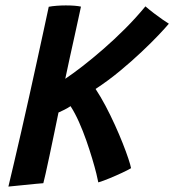

<svg xmlns="http://www.w3.org/2000/svg" viewBox="-20 -673 644 709"><path d="M11 16Q20 -20.5 32.2 -73.5Q44.5 -126.5 59 -189.2Q73.5 -252 88 -317.8Q102.5 -383.5 116.2 -445.8Q130 -508 141.2 -560.5Q152.5 -613 160 -648Q173 -650.5 190.5 -651.8Q208 -653 223 -653Q241 -653 256 -651.8Q271 -650.5 279 -648.5Q276.5 -636.5 270.2 -607.8Q264 -579 255.5 -540.5Q247 -502 237.8 -460.5Q228.5 -419 221 -382Q248.5 -400.5 284.8 -428.5Q321 -456.5 361.5 -491.8Q402 -527 442 -567Q482 -607 517 -649.5Q532 -636.5 549.2 -623.5Q566.5 -610.5 581.2 -600.2Q596 -590 603.5 -585.5Q592 -571.5 566 -544Q540 -516.5 503.2 -481.8Q466.5 -447 423 -411Q379.5 -375 333 -344.5Q351.5 -316.5 369.8 -282Q388 -247.5 404.2 -211.8Q420.5 -176 433.2 -143.8Q446 -111.5 454 -87.2Q462 -63 464 -52Q452.5 -45 430.5 -34.8Q408.5 -24.5 385 -14.8Q361.5 -5 343 0.5Q341.5 -8.5 335.8 -32Q330 -55.5 320.5 -87.2Q311 -119 298.8 -154Q286.5 -189 271.8 -222.2Q257 -255.5 240.5 -281Q231 -274.5 217.8 -267.8Q204.5 -261 196 -257.5Q189 -222.5 180 -180Q171 -137.5 162.8 -98Q154.5 -58.5 148.2 -30.8Q142 -3 140 3.5Q132 4 111 6Q90 8 63.2 10.8Q36.5 13.5 11 16Z"/></svg>

Font: Grandstander Thin Medium
Style: Italic
Weight: 500
Italic angle: -15°
Version: Version 1.200